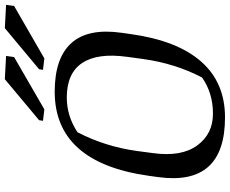

<svg xmlns="http://www.w3.org/2000/svg" viewBox="-96 -814 922 769"><g transform="rotate(-90 364.5 -430.0)"><path d="M357.9 -623Q283.7 -623 218.8 -580.1Q161.6 -469.7 144 -343.3L135.3 -278.3Q119.6 -164.1 166 -100.6Q212.4 -37.1 293.9 -37.6Q375.5 -37.6 438 -81.1Q494.1 -188 512.2 -317.4L521 -382.3Q537.1 -500 496.1 -561.5Q455.1 -623 357.9 -623ZM278.3 10.7Q2.9 10.7 39.1 -256.3L44.4 -294.9Q97.7 -671.4 381.3 -671.4Q516.1 -671.4 576.2 -604.5Q636.2 -537.6 617.2 -403.8L611.8 -365.7Q585.9 -180.7 502 -85Q418 10.7 278.3 10.7ZM471.2 -733.9 635.7 -871.1 729 -866.2 724.6 -834 514.6 -712.9 468.8 -718.3ZM267.1 -733.9 431.2 -871.1 524.4 -866.2 520 -834 310.5 -712.9 264.6 -718.3Z"/></g></svg>

Font: NoticiaText-Italic
Style: Italic
Weight: 400
Italic angle: -8°
Designer: JM Sole
Foundry: JM Sole
Version: Version 1.003